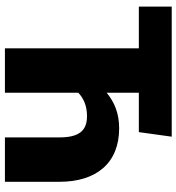

<svg xmlns="http://www.w3.org/2000/svg" viewBox="12 -748 735 800"><g transform="rotate(90 380.0 -347.5)"><path d="M514 -476C453 -476 406 -457 366 -424V-558H530L549 -695H7V-558H181V0H366V-306C390 -328 420 -342 464 -342C526 -342 552 -306 552 -227V0H737V-227C737 -381 659 -476 514 -476Z"/></g></svg>

Font: Fira Sans ExtraBold
Style: Regular
Weight: 800
Designer: bBox Type GmbH & Carrois Corporate GbR & Edenspiekermann AG
Foundry: bBox Type GmbH & Carrois Corporate GbR & Edenspiekermann AG
Version: Version 4.300;PS 004.300;hotconv 1.0.88;makeotf.lib2.5.64775